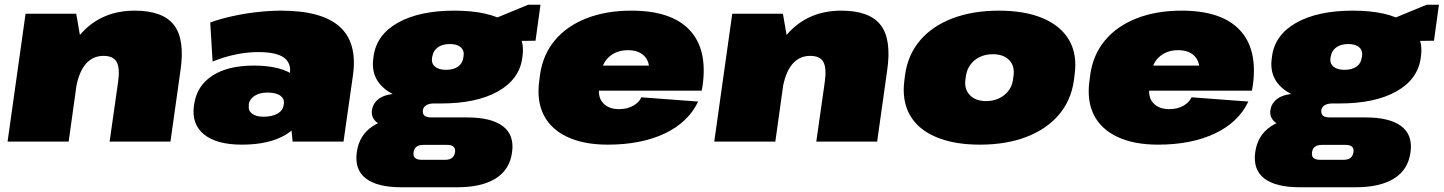

<svg xmlns="http://www.w3.org/2000/svg" viewBox="-20 -598 6098 811"><path d="M479 -253Q487 -312 472.5 -337Q458 -362 417 -362Q370 -362 340 -325Q310 -288 299 -214L203 -114L214 -190Q240 -367 326 -460Q412 -553 549 -553Q668 -553 715 -492Q762 -431 742 -298L700 0H443ZM88 -540H302L326 -401L270 0H12Z M1195 -216 1204 -281Q1212 -331 1179.5 -354.5Q1147 -378 1071 -378Q1025 -378 976 -368Q927 -358 878 -338L868 -503Q909 -518 961 -529.5Q1013 -541 1066.5 -547Q1120 -553 1167 -553Q1339 -553 1414.5 -485.5Q1490 -418 1471 -281L1431 0H1216ZM1002 13Q895 13 842 -30Q789 -73 799 -150L800 -157Q811 -235 876.5 -278Q942 -321 1052 -321Q1166 -321 1223.5 -278.5Q1281 -236 1270 -158L1269 -151Q1259 -73 1188.5 -30Q1118 13 1002 13ZM1093 -105Q1129 -105 1152 -118Q1175 -131 1178 -154L1179 -160Q1182 -181 1164 -194Q1146 -207 1109 -207Q1077 -207 1056 -193.5Q1035 -180 1031 -159V-153Q1028 -131 1044.5 -118Q1061 -105 1093 -105Z M1844 -161Q1697 -161 1620.5 -211.5Q1544 -262 1557 -352L1558 -361Q1571 -452 1661.5 -502.5Q1752 -553 1899 -553Q2047 -553 2123.5 -502.5Q2200 -452 2187 -361L2186 -352Q2173 -262 2082.5 -211.5Q1992 -161 1844 -161ZM1676 193Q1574 193 1525.5 156Q1477 119 1487 45Q1497 -27 1553.5 -64.5Q1610 -102 1716 -102H1953Q2055 -102 2104 -65Q2153 -28 2143 45Q2133 119 2073.5 156Q2014 193 1911 193ZM1861 77Q1897 77 1902 45Q1904 30 1896 22Q1888 14 1869 14H1769Q1731 14 1727 45Q1722 77 1761 77ZM1644 -61Q1597 -61 1572 -81Q1547 -101 1551 -132Q1556 -165 1584.5 -183.5Q1613 -202 1663 -202H1849L1844 -161H1812Q1793 -161 1780.5 -153.5Q1768 -146 1766 -132Q1765 -116 1773.5 -109Q1782 -102 1804 -102H1835L1830 -61ZM1864 -303Q1895 -303 1914.5 -316.5Q1934 -330 1937 -355L1938 -359Q1942 -384 1926.5 -398Q1911 -412 1880 -412Q1849 -412 1829.5 -398Q1810 -384 1806 -359L1805 -355Q1801 -330 1817.5 -316.5Q1834 -303 1864 -303ZM2017 -498 2211 -578H2263L2242 -426L2007 -423Z M2547 13Q2446 13 2376.5 -19.5Q2307 -52 2276.5 -112.5Q2246 -173 2258 -258L2261 -282Q2273 -367 2323.5 -427.5Q2374 -488 2457 -520.5Q2540 -553 2647 -553Q2815 -553 2892 -472Q2969 -391 2948 -238L2944 -215H2463L2478 -321H2757L2719 -281L2721 -294Q2726 -336 2702 -361Q2678 -386 2632 -386Q2587 -386 2556.5 -361Q2526 -336 2520 -294L2511 -228Q2505 -186 2528.5 -161.5Q2552 -137 2595 -137Q2630 -137 2655 -151.5Q2680 -166 2689 -187L2929 -169Q2887 -81 2787.5 -34Q2688 13 2547 13Z M3464 -253Q3472 -312 3457.5 -337Q3443 -362 3402 -362Q3355 -362 3325 -325Q3295 -288 3284 -214L3188 -114L3199 -190Q3225 -367 3311 -460Q3397 -553 3534 -553Q3653 -553 3700 -492Q3747 -431 3727 -298L3685 0H3428ZM3073 -540H3287L3311 -401L3255 0H2997Z M4119 13Q4009 13 3933 -19.5Q3857 -52 3823 -112.5Q3789 -173 3800 -258L3803 -282Q3815 -367 3866.5 -427.5Q3918 -488 4003.5 -520.5Q4089 -553 4199 -553Q4310 -553 4386 -520.5Q4462 -488 4496.5 -427.5Q4531 -367 4519 -282L4516 -258Q4504 -173 4452 -112.5Q4400 -52 4315 -19.5Q4230 13 4119 13ZM4145 -171Q4190 -171 4222 -196.5Q4254 -222 4259 -263L4261 -277Q4267 -319 4243 -344Q4219 -369 4173 -369Q4143 -369 4119 -357.5Q4095 -346 4079.5 -325.5Q4064 -305 4060 -277L4058 -263Q4052 -222 4076.5 -196.5Q4101 -171 4145 -171Z M4871 13Q4770 13 4700.5 -19.5Q4631 -52 4600.5 -112.5Q4570 -173 4582 -258L4585 -282Q4597 -367 4647.5 -427.5Q4698 -488 4781 -520.5Q4864 -553 4971 -553Q5139 -553 5216 -472Q5293 -391 5272 -238L5268 -215H4787L4802 -321H5081L5043 -281L5045 -294Q5050 -336 5026 -361Q5002 -386 4956 -386Q4911 -386 4880.5 -361Q4850 -336 4844 -294L4835 -228Q4829 -186 4852.5 -161.5Q4876 -137 4919 -137Q4954 -137 4979 -151.5Q5004 -166 5013 -187L5253 -169Q5211 -81 5111.5 -34Q5012 13 4871 13Z M5639 -161Q5492 -161 5415.5 -211.5Q5339 -262 5352 -352L5353 -361Q5366 -452 5456.5 -502.5Q5547 -553 5694 -553Q5842 -553 5918.5 -502.5Q5995 -452 5982 -361L5981 -352Q5968 -262 5877.5 -211.5Q5787 -161 5639 -161ZM5471 193Q5369 193 5320.5 156Q5272 119 5282 45Q5292 -27 5348.5 -64.5Q5405 -102 5511 -102H5748Q5850 -102 5899 -65Q5948 -28 5938 45Q5928 119 5868.5 156Q5809 193 5706 193ZM5656 77Q5692 77 5697 45Q5699 30 5691 22Q5683 14 5664 14H5564Q5526 14 5522 45Q5517 77 5556 77ZM5439 -61Q5392 -61 5367 -81Q5342 -101 5346 -132Q5351 -165 5379.5 -183.5Q5408 -202 5458 -202H5644L5639 -161H5607Q5588 -161 5575.5 -153.5Q5563 -146 5561 -132Q5560 -116 5568.5 -109Q5577 -102 5599 -102H5630L5625 -61ZM5659 -303Q5690 -303 5709.5 -316.5Q5729 -330 5732 -355L5733 -359Q5737 -384 5721.5 -398Q5706 -412 5675 -412Q5644 -412 5624.5 -398Q5605 -384 5601 -359L5600 -355Q5596 -330 5612.5 -316.5Q5629 -303 5659 -303ZM5812 -498 6006 -578H6058L6037 -426L5802 -423Z"/></svg>

Font: Pathway Extreme 28pt Black
Style: Italic
Weight: 900
Italic angle: -8°
Designer: Eduardo Rodriguez Tunni
Foundry: Eduardo Rodriguez Tunni
Version: Version 1.001;gftools[0.9.26]